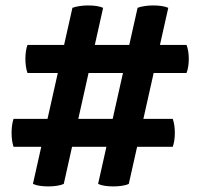

<svg xmlns="http://www.w3.org/2000/svg" viewBox="-20 -672 714 688"><path d="M98 -13Q107.5 -8.5 122.2 -6.2Q137 -4 153 -4Q168.5 -4 183.5 -6.2Q198.5 -8.5 208.5 -13L349.5 -644Q329.5 -652.5 295.5 -652.5Q280 -652.5 265 -650.2Q250 -648 239.5 -644ZM331.5 -13Q340.5 -8.5 355.2 -6.2Q370 -4 386 -4Q402 -4 416.8 -6.2Q431.5 -8.5 441.5 -13L583 -644Q563 -652.5 528.5 -652.5Q513 -652.5 498 -650.2Q483 -648 473 -644ZM599 -146Q606.5 -167 606.5 -196Q606.5 -225 599 -246H28.5Q25 -235.5 23.2 -222.5Q21.5 -209.5 21.5 -196Q21.5 -182.5 23.2 -169.5Q25 -156.5 28.5 -146ZM648.5 -410.5Q656.5 -432 656.5 -461Q656.5 -489.5 648.5 -511H78.5Q74.5 -500.5 72.8 -487.5Q71 -474.5 71 -461Q71 -447.5 72.8 -434.5Q74.5 -421.5 78.5 -410.5Z"/></svg>

Font: Signika Negative Light SemiBold
Style: Regular
Weight: 600
Version: Version 2.001